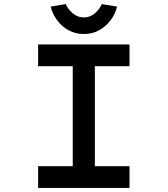

<svg xmlns="http://www.w3.org/2000/svg" viewBox="-20 -917 819 937"><path d="M166 0V-106H335V-594H166V-700H612V-594H443V-106H612V0ZM389 -751Q348 -751 314.5 -769.5Q281 -788 258.5 -818.5Q236 -849 227 -885L301 -897Q312 -872 335 -852Q358 -832 389 -832Q420 -832 443 -852Q466 -872 477 -897L551 -885Q543 -849 520 -818.5Q497 -788 464 -769.5Q431 -751 389 -751Z"/></svg>

Font: Lexend Tera
Style: Regular
Weight: 400
Designer: Bonnie Shaver-Troup, Thomas Jockin
Foundry: Lexend
Version: Version 1.007